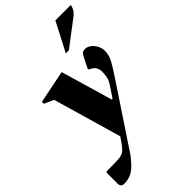

<svg xmlns="http://www.w3.org/2000/svg" viewBox="-299 -787 1107 1107"><g transform="rotate(-45 254.0 -233.5)"><path d="M13 240Q-15 240 -15 211V123L-8 117H53Q90 117 110 112Q130 107 146.5 88.5Q163 70 189 30L68 -388L10 -414V-430L209 -470H212L304 -155H311L353 -218Q372 -246 375.5 -269Q379 -292 379 -305Q379 -346 348 -363L331 -372V-377L362 -439Q372 -459 379.5 -464.5Q387 -470 401 -470Q419 -470 436 -457.5Q453 -445 464 -424.5Q475 -404 475 -380Q475 -347 458.5 -316Q442 -285 406 -231L200 79Q184 102 174.5 117.5Q165 133 154.5 147.5Q144 162 125 183Q100 212 73.5 226Q47 240 13 240ZM305 -530 397 -707H523Q520 -692 512 -677Q504 -662 480 -644L330 -530Z"/></g></svg>

Font: Spectral ExtraBold
Style: Italic
Weight: 800
Italic angle: -10°
Designer: Jean-Baptiste Levee
Foundry: Production Type
Version: Version 2.001